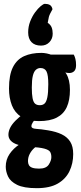

<svg xmlns="http://www.w3.org/2000/svg" viewBox="-20 -786 422 1002"><path d="M172 196Q104 196 69 178.5Q34 161 22 135Q10 109 10 84Q10 47 30 17.5Q50 -12 83 -33.5Q116 -55 156 -66L191 -34Q174 -27 159 -13.5Q144 0 135 17.5Q126 35 126 55Q126 67 131 76Q136 85 149 89.5Q162 94 184 94Q221 94 234.5 73Q248 52 248 34Q248 17 241.5 6.5Q235 -4 211 -10.5Q187 -17 134 -20Q99 -23 74 -30.5Q49 -38 36 -52Q23 -66 24 -86Q25 -103 33.5 -120Q42 -137 60.5 -156Q79 -175 108 -196L174 -175Q174 -175 166.5 -167Q159 -159 151.5 -148Q144 -137 144 -127Q144 -115 169 -113.5Q194 -112 230 -106Q273 -99 302 -85Q331 -71 346.5 -46.5Q362 -22 362 18Q362 67 342.5 107.5Q323 148 281.5 172Q240 196 172 196ZM183 -154Q125 -154 91 -176Q57 -198 42 -236.5Q27 -275 27 -324Q27 -395 47.5 -435.5Q68 -476 106 -493Q144 -510 196 -510Q209 -510 224 -507Q239 -504 253 -498L274 -449Q306 -433 325.5 -401.5Q345 -370 345 -317Q345 -263 328.5 -227Q312 -191 276.5 -172.5Q241 -154 183 -154ZM188 -237Q203 -237 212.5 -245.5Q222 -254 227 -278Q232 -302 232 -347Q232 -394 223 -412.5Q214 -431 191 -431Q178 -431 167.5 -422Q157 -413 151.5 -391Q146 -369 146 -329Q146 -294 150 -273.5Q154 -253 163 -245Q172 -237 188 -237ZM342 -405Q327 -405 303.5 -412.5Q280 -420 256.5 -430Q233 -440 217.5 -447.5Q202 -455 202 -455L208 -501H365Q370 -492 373.5 -478.5Q377 -465 377 -446Q377 -424 367 -414.5Q357 -405 342 -405ZM214 -766Q229 -766 239.5 -760.5Q250 -755 254 -738Q238 -710 235 -697.5Q232 -685 229 -667Q244 -657 249.5 -643Q255 -629 255 -610Q255 -584 238 -566Q221 -548 194 -548Q162 -548 144.5 -566Q127 -584 127 -617Q127 -647 137.5 -674Q148 -701 163 -721.5Q178 -742 192.5 -754Q207 -766 214 -766Z"/></svg>

Font: Yanone Kaffeesatz ExtraLight
Style: Regular
Weight: 200
Designer: Yanone (Cyrillic: Daniel Pouzeot, Huerta Tipografica, and Cyreal)
Foundry: Yanone
Version: Version 2.003